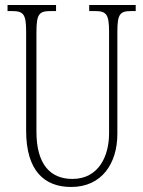

<svg xmlns="http://www.w3.org/2000/svg" viewBox="-20 -734 571 764"><path d="M263 10C387 10 447 -86 447 -201V-606C447 -679 457 -690 504 -690H520V-714H335V-690H356C403 -690 414 -679 414 -607V-203C414 -115 374 -22 268 -22C182 -22 125 -78 125 -210V-605C125 -680 136 -690 183 -690H203V-714H10V-690H26C73 -690 84 -679 84 -608V-214C84 -55 156 10 263 10Z"/></svg>

Font: Noto Serif Sinhala ExtraCondensed ExtraLight
Style: Regular
Weight: 200
Width: 2
Designer: Jelle Bosma - Monotype Design Team
Foundry: Monotype Imaging Inc.
Version: Version 2.007